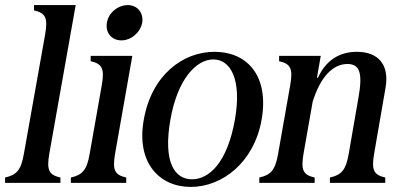

<svg xmlns="http://www.w3.org/2000/svg" viewBox="-37 -720 1593 756"><path d="M-17 0H201V-21C156 -31 146 -50 157 -114L261 -700H97V-679C142 -669 152 -650 141 -586L57 -114C46 -50 28 -31 -17 -21Z M242 0H460V-21C415 -31 405 -50 416 -114L484 -500H320V-479C365 -469 375 -450 364 -386L316 -114C305 -50 287 -31 242 -21ZM384 -631C377 -592 402 -561 441 -561C479 -561 516 -592 523 -631C529 -669 504 -700 466 -700C427 -700 390 -669 384 -631Z M714 16C839 16 963 -81 993 -248C1024 -425 933 -516 808 -516C683 -516 560 -425 529 -248C499 -81 589 16 714 16ZM634 -249C662 -409 736 -486 803 -486C870 -486 916 -409 888 -249C858 -79 786 -14 719 -14C652 -14 604 -79 634 -249Z M984 0H1202V-21C1157 -31 1147 -50 1158 -114L1194 -319C1224 -416 1273 -468 1331 -468C1380 -468 1392 -432 1374 -333L1336 -114C1325 -50 1307 -31 1262 -21V0H1480V-21C1435 -31 1425 -50 1436 -114L1481 -374C1497 -465 1453 -516 1368 -516C1297 -516 1245 -480 1215 -414H1211L1226 -500H1062V-479C1107 -469 1117 -450 1106 -386L1058 -114C1047 -50 1029 -31 984 -21Z"/></svg>

Font: RL Madena Oblique
Style: Regular
Weight: 400
Italic angle: -10°
Designer: I Kadek Wantara Putra
Foundry: Roughlines ID
Version: Version 1.000;Glyphs 3.1.2 (3151)